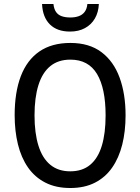

<svg xmlns="http://www.w3.org/2000/svg" viewBox="-20 -942 710 972"><path d="M615.7 -357.9Q615.7 -277.3 598.9 -210Q582 -142.6 547.6 -93.3Q513.2 -43.9 460.4 -17.1Q407.7 9.8 335.9 9.8Q262.7 9.8 209.5 -17.6Q156.2 -44.9 121.8 -94.2Q87.4 -143.6 70.8 -211.2Q54.2 -278.8 54.2 -358.9Q54.2 -474.6 85.4 -556.4Q116.7 -638.2 179.4 -681.4Q242.2 -724.6 336.4 -724.6Q431.6 -724.6 493.4 -678.2Q555.2 -631.8 585.4 -549.3Q615.7 -466.8 615.7 -357.9ZM154.8 -357.9Q154.8 -268.1 174.6 -204.6Q194.3 -141.1 234.6 -107.9Q274.9 -74.7 335.4 -74.7Q397 -74.7 436.5 -107.7Q476.1 -140.6 495.4 -203.9Q514.6 -267.1 514.6 -357.9Q514.6 -494.6 471.2 -567.4Q427.7 -640.1 336.4 -640.1Q274.9 -640.1 234.6 -607.2Q194.3 -574.2 174.6 -511.2Q154.8 -448.2 154.8 -357.9ZM480.5 -921.9Q478.5 -879.4 460.2 -848.1Q441.9 -816.9 409.9 -799.6Q377.9 -782.2 334.5 -782.2Q269 -782.2 232.4 -818.6Q195.8 -855 192.9 -921.9H250.5Q253.4 -896 263.9 -881.1Q274.4 -866.2 292.7 -859.9Q311 -853.5 336.4 -853.5Q359.4 -853.5 377.9 -859.9Q396.5 -866.2 408.2 -881.3Q419.9 -896.5 422.4 -921.9Z"/></svg>

Font: Open Sans SemiCondensed Medium
Style: Regular
Weight: 500
Width: 4
Designer: Monotype Design Team
Foundry: Monotype Imaging Inc.
Version: Version 3.000